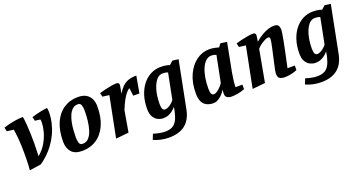

<svg xmlns="http://www.w3.org/2000/svg" viewBox="-53 -1141 3612 1932"><g transform="rotate(-20 1753.0 -175.5)"><path d="M82 13Q85 -9 86.5 -41Q88 -73 88.5 -107.5Q89 -142 89 -168Q89 -262 82.5 -330.5Q76 -399 70 -427L-1 -436L-11 -478Q39 -495 96.5 -505.5Q154 -516 197 -516Q201 -516 204.5 -489Q208 -462 211 -418.5Q214 -375 215.5 -324Q217 -273 217 -225Q217 -205 216 -180.5Q215 -156 214.5 -132Q214 -108 213 -90Q271 -140 302.5 -197.5Q334 -255 347 -308.5Q360 -362 360 -401Q360 -413 359 -420Q358 -427 356 -432L300 -439L290 -481Q340 -497 382.5 -505.5Q425 -514 459 -518Q461 -509 462.5 -498Q464 -487 464 -477Q464 -415 450.5 -357.5Q437 -300 413 -248.5Q389 -197 356.5 -152Q324 -107 285.5 -70Q247 -33 205 -5Z M645 10Q567 10 531 -32.5Q495 -75 495 -142Q495 -261 531.5 -344Q568 -427 634 -471Q700 -515 788 -515Q843 -515 876.5 -494Q910 -473 925.5 -438.5Q941 -404 941 -361Q941 -244 904 -161Q867 -78 800.5 -34Q734 10 645 10ZM675 -56Q714 -56 739.5 -84Q765 -112 779.5 -157.5Q794 -203 800 -256.5Q806 -310 806 -361Q806 -400 797.5 -423.5Q789 -447 761 -447Q728 -447 705 -426.5Q682 -406 667 -372.5Q652 -339 644 -298.5Q636 -258 633 -217Q630 -176 630 -142Q630 -103 638.5 -79.5Q647 -56 675 -56Z M1007 10 1093 -425 1022 -434 1012 -475Q1040 -484 1075.5 -492.5Q1111 -501 1144.5 -506.5Q1178 -512 1200 -512Q1214 -512 1221 -504.5Q1228 -497 1228 -485Q1228 -482 1224.5 -463.5Q1221 -445 1217.5 -425.5Q1214 -406 1212 -396Q1236 -437 1263.5 -464Q1291 -491 1327.5 -504Q1364 -517 1415 -517L1383 -337H1317L1306 -422Q1290 -412 1271.5 -391.5Q1253 -371 1231.5 -333Q1210 -295 1184 -231L1145 -4Z M1512 183Q1467 183 1423.5 173Q1380 163 1349 148L1372 90Q1401 100 1435 106.5Q1469 113 1495 113Q1546 113 1578 94.5Q1610 76 1630 31.5Q1650 -13 1663 -92Q1648 -74 1628 -57.5Q1608 -41 1582 -30.5Q1556 -20 1523 -20Q1497 -20 1469 -33Q1441 -46 1421.5 -77.5Q1402 -109 1402 -164Q1402 -241 1422 -305Q1442 -369 1478.5 -416Q1515 -463 1565 -489Q1615 -515 1674 -515Q1696 -515 1713.5 -513Q1731 -511 1745 -507.5Q1759 -504 1769 -500L1807 -534L1871 -526L1771 -18Q1760 34 1738 72Q1716 110 1683.5 134.5Q1651 159 1608 171Q1565 183 1512 183ZM1572 -97Q1589 -97 1608.5 -107.5Q1628 -118 1645.5 -133.5Q1663 -149 1672 -163L1726 -437Q1715 -442 1700 -444.5Q1685 -447 1672 -447Q1644 -447 1622.5 -431Q1601 -415 1585 -387Q1569 -359 1558 -323Q1547 -287 1542 -247Q1537 -207 1537 -167Q1537 -126 1547 -111.5Q1557 -97 1572 -97Z M2048 10Q2013 10 1982.5 -3.5Q1952 -17 1934 -50.5Q1916 -84 1916 -143Q1916 -256 1954 -339.5Q1992 -423 2055.5 -469Q2119 -515 2194 -515Q2223 -515 2253 -508.5Q2283 -502 2295 -498L2321 -533L2389 -523L2330 -215Q2323 -176 2318 -134Q2313 -92 2313 -66H2387V-18Q2347 -2 2312 4Q2277 10 2246 10Q2216 10 2197.5 -2.5Q2179 -15 2179 -43Q2179 -47 2179.5 -54.5Q2180 -62 2181 -71Q2182 -80 2183 -87Q2165 -58 2143 -36Q2121 -14 2097.5 -2Q2074 10 2048 10ZM2085 -73Q2102 -73 2122 -87Q2142 -101 2160 -120.5Q2178 -140 2188 -155L2244 -437Q2230 -443 2218.5 -445.5Q2207 -448 2193 -448Q2159 -448 2133 -424.5Q2107 -401 2088.5 -359Q2070 -317 2060.5 -262.5Q2051 -208 2051 -145Q2051 -104 2060 -88.5Q2069 -73 2085 -73Z M2469 10 2555 -425 2484 -434 2474 -475Q2504 -485 2539.5 -493Q2575 -501 2607.5 -506.5Q2640 -512 2662 -512Q2676 -512 2683 -504.5Q2690 -497 2690 -486Q2690 -481 2688 -467.5Q2686 -454 2684 -440Q2682 -426 2680 -418Q2719 -452 2756.5 -473.5Q2794 -495 2827 -505Q2860 -515 2882 -515Q2920 -515 2932 -498Q2944 -481 2944 -448Q2944 -437 2939 -407Q2934 -377 2926 -334.5Q2918 -292 2908 -244.5Q2898 -197 2888 -150.5Q2878 -104 2870 -66H2948V-18Q2920 -5 2883.5 2.5Q2847 10 2815 10Q2781 10 2761 -2.5Q2741 -15 2741 -56Q2741 -65 2746 -90.5Q2751 -116 2759 -151Q2767 -186 2775.5 -225Q2784 -264 2792 -299.5Q2800 -335 2805 -361.5Q2810 -388 2810 -398Q2810 -406 2807.5 -414.5Q2805 -423 2791 -423Q2778 -423 2755.5 -412.5Q2733 -402 2710 -385Q2687 -368 2669 -348L2606 -4Z M3142 183Q3097 183 3053.5 173Q3010 163 2979 148L3002 90Q3031 100 3065 106.5Q3099 113 3125 113Q3176 113 3208 94.5Q3240 76 3260 31.5Q3280 -13 3293 -92Q3278 -74 3258 -57.5Q3238 -41 3212 -30.5Q3186 -20 3153 -20Q3127 -20 3099 -33Q3071 -46 3051.5 -77.5Q3032 -109 3032 -164Q3032 -241 3052 -305Q3072 -369 3108.5 -416Q3145 -463 3195 -489Q3245 -515 3304 -515Q3326 -515 3343.5 -513Q3361 -511 3375 -507.5Q3389 -504 3399 -500L3437 -534L3501 -526L3401 -18Q3390 34 3368 72Q3346 110 3313.5 134.5Q3281 159 3238 171Q3195 183 3142 183ZM3202 -97Q3219 -97 3238.5 -107.5Q3258 -118 3275.5 -133.5Q3293 -149 3302 -163L3356 -437Q3345 -442 3330 -444.5Q3315 -447 3302 -447Q3274 -447 3252.5 -431Q3231 -415 3215 -387Q3199 -359 3188 -323Q3177 -287 3172 -247Q3167 -207 3167 -167Q3167 -126 3177 -111.5Q3187 -97 3202 -97Z"/></g></svg>

Font: Manuale
Style: Bold Italic
Weight: 700
Italic angle: -11°
Version: Version 1.002